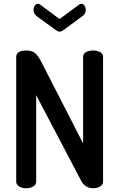

<svg xmlns="http://www.w3.org/2000/svg" viewBox="-20 -999 633 1019"><path d="M195 -973 296 -898 398 -973Q404 -979 411 -979Q422 -979 428.5 -969Q435 -959 435 -946Q435 -925 417 -913L315 -838Q305 -831 296 -831Q288 -831 278 -838L175 -913Q158 -927 158 -946Q158 -959 164.5 -969Q171 -979 182 -979Q189 -979 195 -973ZM474 0Q433 0 411 -39L172 -494V-35Q172 -19 156.5 -9.5Q141 0 119 0Q97 0 81.5 -9.5Q66 -19 66 -35V-696Q66 -731 119 -731Q148 -731 164.5 -718.5Q181 -706 199 -671L421 -238V-697Q421 -714 436.5 -722.5Q452 -731 474 -731Q496 -731 511.5 -722.5Q527 -714 527 -697V-35Q527 -19 511.5 -9.5Q496 0 474 0Z"/></svg>

Font: AkaAcidDosis
Style: SemiBold
Weight: 600
Designer: Edgar Tolentino, Pablo Impallari, Igino Marini, Cyberella
Foundry: Edgar Tolentino, Pablo Impallari, Igino Marini, Cyberella
Version: Version 1.007